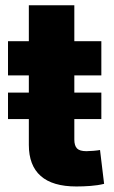

<svg xmlns="http://www.w3.org/2000/svg" viewBox="-20 -689 425 715"><path d="M357.4 -344.2V-245.6H9.8V-344.2ZM357.4 -535.6V-408.2H9.8V-535.6ZM87.4 -669.4H256.8V-169.4Q256.8 -146.5 266.8 -136.2Q276.9 -126 301.8 -126Q312 -126 328.6 -127.4Q345.2 -128.9 352.5 -130.4L367.7 -4.4Q343.8 1.5 316.9 3.4Q290 5.4 264.6 5.4Q175.8 5.4 131.6 -33.7Q87.4 -72.8 87.4 -149.4Z"/></svg>

Font: Inter 20pt ExtraBold
Style: Regular
Weight: 800
Version: Version 4.001;git-66647c0bb